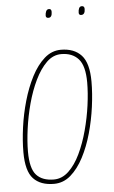

<svg xmlns="http://www.w3.org/2000/svg" viewBox="-52 -748 470 794"><g transform="rotate(-5 182.5 -351.0)"><path d="M140 10Q84 10 54.5 -21.5Q25 -53 25 -131Q25 -179 32.5 -234Q40 -289 55.5 -343Q71 -397 94 -441.5Q117 -486 147.5 -513Q178 -540 216 -540Q271 -540 301 -507.5Q331 -475 331 -398Q331 -349 323.5 -293.5Q316 -238 301 -184.5Q286 -131 263 -87Q240 -43 209.5 -16.5Q179 10 140 10ZM141 -8Q175 -8 202.5 -34Q230 -60 250.5 -103Q271 -146 285 -198Q299 -250 306 -301.5Q313 -353 313 -396Q313 -465 287.5 -493.5Q262 -522 216 -522Q182 -522 155 -495.5Q128 -469 107 -425.5Q86 -382 72 -330Q58 -278 51 -226Q44 -174 44 -132Q44 -62 68.5 -35Q93 -8 141 -8ZM313 -676Q303 -676 303 -686Q303 -697 306.5 -704.5Q310 -712 318 -712Q329 -712 329 -700Q329 -676 313 -676ZM177 -676Q166 -676 166 -686Q166 -695 169.5 -703.5Q173 -712 182 -712Q192 -712 192 -700Q192 -676 177 -676Z"/></g></svg>

Font: Georama SemiCondensed Thin
Style: Italic
Weight: 100
Width: 4
Italic angle: -9°
Designer: Jean-Baptiste Levee
Foundry: Production Type
Version: Version 1.000